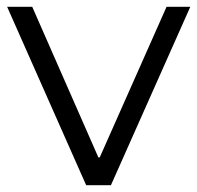

<svg xmlns="http://www.w3.org/2000/svg" viewBox="-20 -546 582 566"><path d="M541 -526 307 0H234L1 -526H75L270 -82H274L471 -526Z"/></svg>

Font: CMG Sans
Style: Regular
Weight: 400
Designer: Julieta Ulanovsky
Foundry: Julieta Ulanovsky
Version: Version 7.200